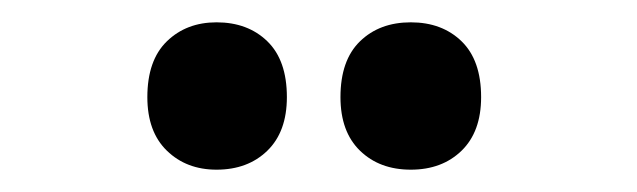

<svg xmlns="http://www.w3.org/2000/svg" viewBox="-20 -769 571 172"><path d="M112 -682Q112 -715 129.5 -732Q147 -749 174 -749Q202 -749 219.5 -732Q237 -715 237 -682Q237 -651 219.5 -634Q202 -617 174 -617Q147 -617 129.5 -634Q112 -651 112 -682ZM285 -682Q285 -715 302.5 -732Q320 -749 348 -749Q376 -749 393.5 -732Q411 -715 411 -682Q411 -651 393.5 -634Q376 -617 348 -617Q320 -617 302.5 -634Q285 -651 285 -682Z"/></svg>

Font: Noto Sans Gurmukhi UI Condensed
Style: Bold
Weight: 700
Width: 3
Designer: Jelle Bosma - Monotype Design Team
Foundry: Monotype Imaging Inc.
Version: Version 2.004; ttfautohint (v1.8.4.7-5d5b)